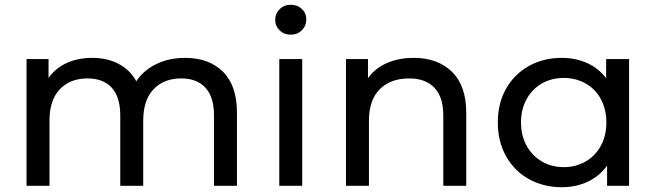

<svg xmlns="http://www.w3.org/2000/svg" viewBox="-20 -777 2742 803"><path d="M971 -305V0H875V-294Q875 -371 839.5 -410Q804 -449 738 -449Q665 -449 622 -403.5Q579 -358 579 -273V0H483V-294Q483 -371 447.5 -410Q412 -449 346 -449Q273 -449 230 -403.5Q187 -358 187 -273V0H91V-530H183V-451Q212 -492 259 -513.5Q306 -535 366 -535Q428 -535 476 -510Q524 -485 550 -437Q580 -483 633.5 -509Q687 -535 754 -535Q854 -535 912.5 -477Q971 -419 971 -305Z M1148 -530H1244V0H1148ZM1131 -694Q1131 -720 1149.5 -738.5Q1168 -757 1196 -757Q1224 -757 1242.5 -739.5Q1261 -722 1261 -696Q1261 -669 1242.5 -650.5Q1224 -632 1196 -632Q1168 -632 1149.5 -650Q1131 -668 1131 -694Z M1930 -305V0H1834V-294Q1834 -371 1797 -410Q1760 -449 1691 -449Q1613 -449 1568 -403.5Q1523 -358 1523 -273V0H1427V-530H1519V-450Q1548 -491 1597.5 -513Q1647 -535 1710 -535Q1811 -535 1870.5 -476.5Q1930 -418 1930 -305Z M2611 -530V0H2519V-84Q2487 -40 2438 -17Q2389 6 2330 6Q2253 6 2192 -28Q2131 -62 2096.5 -123.5Q2062 -185 2062 -265Q2062 -345 2096.5 -406Q2131 -467 2192 -501Q2253 -535 2330 -535Q2387 -535 2435 -513.5Q2483 -492 2515 -450V-530ZM2516 -265Q2516 -320 2493 -362.5Q2470 -405 2429 -428Q2388 -451 2338 -451Q2287 -451 2246.5 -428Q2206 -405 2182.5 -362.5Q2159 -320 2159 -265Q2159 -210 2182.5 -167.5Q2206 -125 2246.5 -101.5Q2287 -78 2338 -78Q2388 -78 2429 -101.5Q2470 -125 2493 -167.5Q2516 -210 2516 -265Z"/></svg>

Font: Montserrat Alternates Medium
Style: Regular
Weight: 500
Designer: Julieta Ulanovsky
Foundry: Julieta Ulanovsky
Version: Version 7.200